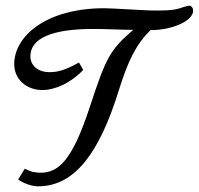

<svg xmlns="http://www.w3.org/2000/svg" viewBox="-20 -660 700 676"><path d="M646 -640C642 -640 636 -638 629 -636C601 -626 582 -623 541 -623C524 -623 507 -623 491 -624C378 -630 363 -631 347 -631C143 -631 30 -533 30 -434C30 -382 72 -343 129 -343C175 -343 231 -369 273 -414L258 -440C205 -410 179 -406 154 -406C114 -406 87 -429 87 -462C87 -525 163 -558 306 -558C359 -558 404 -555 449 -555C366 -483 353 -456 296 -283C234 -93 185 -52 123 -52C118 -52 113 -52 108 -53L94 -55C91 -56 77 -61 67 -66L44 -28C62 -15 91 -4 114 -4C242 -4 329 -119 398 -341C431 -447 460 -505 510 -554C590 -554 660 -588 660 -622C660 -632 654 -640 646 -640Z"/></svg>

Font: Marck Script
Style: Regular
Weight: 400
Designer: Denis Masharov, Marck Fogel
Foundry: Denis Masharov
Version: Version 1.002